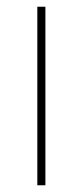

<svg xmlns="http://www.w3.org/2000/svg" viewBox="-20 -551 242 571"><path d="M91 -531H115V0H91Z"/></svg>

Font: Exo Thin
Style: Regular
Weight: 250
Designer: Natanael Gama
Foundry: Natanael Gama
Version: Version 1.500; ttfautohint (v1.6)